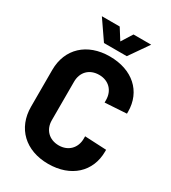

<svg xmlns="http://www.w3.org/2000/svg" viewBox="-213 -994 987 1109"><g transform="rotate(30 280.5 -439.0)"><path d="M289 8C440 8 539 -83 539 -219V-230L395 -237V-221C395 -159 352 -115 289 -115C224 -115 182 -159 182 -221V-478C182 -542 224 -585 289 -585C352 -585 395 -542 395 -478V-462L539 -471V-484C539 -619 440 -708 289 -708C138 -708 39 -615 39 -474V-229C39 -86 138 8 289 8ZM132 -886 220 -758H372L461 -886H343L297 -813L251 -886Z"/></g></svg>

Font: Vanilla Cream Black
Style: Regular
Weight: 900
Designer: Jeremy Tribby, Jinavaṁso
Foundry: Tribby Type
Version: Version 1.422;Glyphs 3.1.2 (3151)